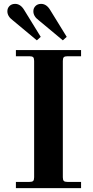

<svg xmlns="http://www.w3.org/2000/svg" viewBox="-20 -970 480 990"><path d="M62 0V-32H132Q146 -32 151 -37Q156 -42 156 -56V-656Q156 -670 151 -675Q146 -680 132 -680H62V-712H398V-680H328Q314 -680 309 -675Q304 -670 304 -656V-56Q304 -42 309 -37Q314 -32 328 -32H398V0ZM18 -912Q18 -928 29 -939Q40 -950 58 -950Q86 -950 105 -918L190 -780L170 -762L45 -866Q18 -886 18 -912ZM152 -912Q152 -928 163 -939Q174 -950 192 -950Q220 -950 239 -918L324 -780L304 -762L179 -866Q152 -886 152 -912Z"/></svg>

Font: Old Standard TT
Style: Bold
Weight: 700
Designer: Alexey Kryukov <alexios@thessalonica.org.ru>
Version: Version 2.2